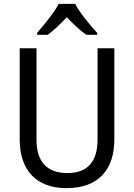

<svg xmlns="http://www.w3.org/2000/svg" viewBox="-20 -964 694 994"><path d="M369 -944H284C261 -899 209 -837 172 -794V-784H227C258 -806 292 -839 326 -875C360 -839 394 -806 427 -784H483V-794C446 -834 392 -899 369 -944ZM572 -242V-714H485V-241C485 -132 437 -68 329 -68C223 -68 169 -127 169 -240V-714H82V-243C82 -84 166 10 325 10C492 10 572 -89 572 -242Z"/></svg>

Font: Noto Sans Arabic SemCond
Style: Regular
Weight: 400
Width: 4
Designer: Monotype Design Team, Nadine Chahine, Nizar Qandah and Khaled Hosny
Foundry: Monotype Imaging Inc.
Version: Version 2.012